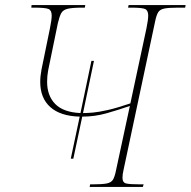

<svg xmlns="http://www.w3.org/2000/svg" viewBox="-20 -734 749 754"><path d="M258 -111 293 -276Q217 -278 177.5 -313.5Q138 -349 138 -412Q138 -435 143 -461L176 -622Q183 -656 183 -673Q183 -693 171 -698.5Q159 -704 114 -704H103L104 -714H315L313 -704H304Q264 -704 245.5 -699.5Q227 -695 220 -681.5Q213 -668 207 -642L169 -457Q165 -435 165 -413Q165 -358 197 -325.5Q229 -293 296 -290L339 -495H349L306 -290H307Q323 -290 345.5 -292Q368 -294 403.5 -302Q439 -310 492 -328L555 -622Q562 -656 562 -673Q562 -693 550 -698.5Q538 -704 495 -704H483L485 -714H709L707 -704H680Q643 -704 625.5 -700.5Q608 -697 601 -685.5Q594 -674 589 -649L465 -66Q461 -49 461 -36Q461 -17 475.5 -13.5Q490 -10 531 -10H544L541 0H332L334 -10H343Q381 -10 399 -13.5Q417 -17 424 -29Q431 -41 436 -67L490 -318Q444 -302 398 -289Q352 -276 303 -276L268 -111Z"/></svg>

Font: Noto Serif Display SemiCondensed Thin
Style: Italic
Weight: 100
Width: 4
Italic angle: -12°
Designer: Monotype Design Team
Foundry: Monotype Imaging Inc.
Version: Version 2.009